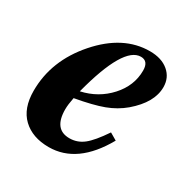

<svg xmlns="http://www.w3.org/2000/svg" viewBox="-117 -565 665 682"><g transform="rotate(30 215.5 -224.5)"><path d="M334 -143 363 -126Q285 13 168 13Q101 13 61.5 -24.5Q22 -62 22 -134Q22 -258 111.5 -360Q201 -462 310 -462Q358 -462 386.5 -438Q415 -414 415 -375Q415 -312 346 -253Q314 -226 272.5 -210.5Q231 -195 158 -182Q152 -152 152 -133Q152 -51 216 -51Q248 -51 273.5 -71Q299 -91 334 -143ZM323 -390Q323 -429 292 -429Q221 -429 165 -214Q233 -229 278 -278.5Q323 -328 323 -390Z"/></g></svg>

Font: STIX
Style: Bold Italic
Weight: 700
Italic angle: -16.33°
Designer: MicroPress Inc., with final additions and corrections provided by Coen Hoffman, Elsevier (retired)
Version: Version 1.1.1